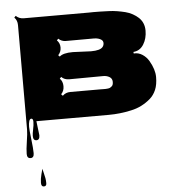

<svg xmlns="http://www.w3.org/2000/svg" viewBox="-67 -732 1100 1205"><g transform="rotate(-5 483.0 -129.0)"><path d="M148.9 0 159.7 89.4Q159.7 119.1 138.9 119.1Q118.2 119.1 118.2 89.8Q118.2 76.2 124 49.3Q129.9 22.5 129.9 2Q129.9 -18.6 118.2 -18.6Q108.9 -18.6 104.5 -4.2Q100.1 10.3 100.1 31Q100.1 51.8 107.2 110.6Q114.3 169.4 114.3 198.5Q114.3 227.5 92.3 227.5Q70.3 227.5 70.3 199.5Q70.3 171.4 78.1 121.8Q85.9 72.3 85.9 47.4L86.4 -610.8Q86.4 -641.1 67.4 -659.7L77.1 -669.9Q97.7 -650.4 126 -650.4H539.1Q546.4 -650.4 564.9 -650.9Q583.5 -651.4 608.9 -650.4Q634.3 -649.4 660.9 -648.7Q687.5 -647.9 714.1 -643.6Q740.7 -639.2 765.1 -633.1Q789.6 -627 810.5 -615.2Q831.5 -603.5 847.2 -588.9Q880.9 -556.6 880.9 -506.8Q880.9 -457 857.9 -420.2Q835 -383.3 793.5 -379.9L794.4 -370.1Q823.2 -372.6 848.1 -356.7Q873 -340.8 888.7 -314.5Q921.4 -258.8 921.4 -210.9Q921.4 -163.1 907.5 -130.4Q893.6 -97.7 868.7 -76.2Q843.8 -54.7 813.5 -39.1Q783.2 -23.4 746.1 -15.6Q675.3 0 605.5 0ZM318.4 -253.4Q337.4 -234.4 337.4 -204.1Q337.4 -173.8 318.4 -154.8L328.1 -144.5Q347.7 -164.1 377 -164.1H568.8Q572.3 -164.1 583.5 -163.8Q594.7 -163.6 599.4 -163.8Q604 -164.1 613.5 -165Q623 -166 627.7 -168.7Q632.3 -171.4 637.7 -175.8Q647.9 -183.1 647.9 -204.1Q647.9 -225.1 630.9 -235.4Q613.8 -245.6 591.8 -245.6L377 -244.1Q347.2 -244.1 328.1 -263.2ZM414.6 -412.1 528.8 -407.2Q587.4 -407.2 603.5 -428.2Q611.3 -438.5 611.3 -451.9Q611.3 -465.3 600.6 -473.1Q582.5 -485.8 553.2 -485.8L377 -485.4Q350.1 -485.4 330.6 -503.9L321.3 -494.1Q340.3 -475.1 340.3 -447.8Q340.3 -420.4 321.3 -400.4L330.6 -391.1Q352.1 -412.1 414.6 -412.1ZM143.6 388.2Q143.6 363.8 151.1 335.4Q158.7 307.1 160.2 300.8Q161.6 308.1 166.7 327.9Q171.9 347.7 174.3 361.6Q176.8 375.5 176.8 393.8Q176.8 412.1 160.2 412.1Q143.6 412.1 143.6 388.2Z"/></g></svg>

Font: Nosifer
Style: Regular
Weight: 400
Version: Version 001.002